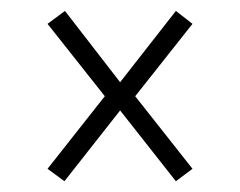

<svg xmlns="http://www.w3.org/2000/svg" viewBox="-20 -485 444 355"><path d="M305.2 -464.8 335.9 -440.9 230 -307.1 335.9 -172.9 305.2 -149.9 202.1 -280.8 99.1 -149.9 67.9 -172.9 173.8 -307.1 67.9 -440.9 100.1 -464.8 202.1 -333Z"/></svg>

Font: Fira Sans Compressed ExtraLight
Style: Regular
Weight: 250
Width: 1
Designer: Carrois Corporate & Edenspiekermann AG
Foundry: Carrois Corporate GbR & Edenspiekermann AG
Version: Version 4.203;PS 004.203;hotconv 1.0.88;makeotf.lib2.5.64775